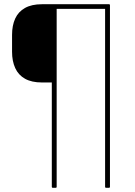

<svg xmlns="http://www.w3.org/2000/svg" viewBox="-20 -703 638 908"><path d="M229 185Q225 185 225 181V-313H178Q130 -313 98.5 -330.5Q67 -348 52 -381Q37 -414 37 -458V-538Q37 -583 52 -615.5Q67 -648 98.5 -665.5Q130 -683 178 -683H496Q500 -683 500 -679V181Q500 185 496 185H481Q477 185 477 181V-661H248V181Q248 185 244 185Z"/></svg>

Font: Sofia Sans Thin
Style: Regular
Weight: 250
Designer: Botio Nikoltchev, Ani Petrova
Foundry: lettersoup
Version: Version 4.101